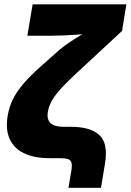

<svg xmlns="http://www.w3.org/2000/svg" viewBox="-20 -748 618 908"><path d="M303.7 140.1 316.9 62.5Q321.3 36.6 318.4 23.2Q315.4 9.8 302.5 4.9Q289.6 0 263.2 0H214.4Q141.6 0 93.5 -23.2Q45.4 -46.4 25.4 -91.6Q5.4 -136.7 16.6 -202.1Q23.4 -243.2 41.5 -279.5Q59.6 -315.9 91.6 -353Q123.5 -390.1 172.4 -433.6L257.8 -509.3Q277.8 -526.9 305.2 -545.4Q332.5 -564 362.1 -581.8Q391.6 -599.6 418.7 -614.3Q445.8 -628.9 465.8 -638.7L442.9 -593.3Q423.3 -590.8 396 -588.4Q368.7 -585.9 338.4 -583.7Q308.1 -581.5 278.8 -580.3Q249.5 -579.1 225.6 -579.1H109.4L134.3 -727.5H577.6L557.1 -601.6L383.8 -440.9Q324.2 -386.7 287.1 -348.9Q250 -311 231 -281.2Q211.9 -251.5 206.5 -220.2Q202.1 -194.8 209.5 -179Q216.8 -163.1 234.9 -155.8Q252.9 -148.4 281.2 -148.4H314.5Q407.7 -148.4 450.2 -109.1Q492.7 -69.8 476.1 28.3L457.5 140.1Z"/></svg>

Font: Inter 20pt Black
Style: Italic
Weight: 900
Italic angle: -9.3988°
Version: Version 4.001;git-66647c0bb